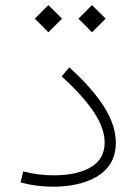

<svg xmlns="http://www.w3.org/2000/svg" viewBox="-20 -723 531 748"><path d="M115.7 -650.4 168.5 -703.1 221.7 -650.4 168.5 -597.2ZM285.6 -650.4 338.4 -703.1 391.6 -650.4 338.4 -597.2ZM431.2 -168Q431.2 -119.1 410.2 -85.9Q389.2 -52.7 354 -33Q318.8 -13.2 275.6 -4.4Q232.4 4.4 188 4.4Q156.7 4.4 125 0.5Q93.3 -3.4 60.1 -12.2L70.3 -55.2Q102.5 -46.9 131.3 -43.5Q160.2 -40 188.5 -40Q281.2 -40 334.5 -72Q387.7 -104 387.7 -167.5Q387.7 -222.7 345.9 -285.9Q304.2 -349.1 220.2 -425.3L250 -460.4Q338.9 -380.4 385 -307.6Q431.2 -234.9 431.2 -168Z"/></svg>

Font: Estedad-FD ExtraLight
Style: Regular
Weight: 200
Designer: Amin Abedi
Version: Version 7.3